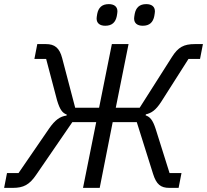

<svg xmlns="http://www.w3.org/2000/svg" viewBox="-31 -912 1005 932"><path d="M480 -787C513 -787 530 -804 536 -834C538 -846 539 -852 539 -857C539 -880 523 -892 497 -892C464 -892 447 -875 441 -845C439 -833 438 -827 438 -822C438 -799 454 -787 480 -787ZM662 -787C695 -787 712 -804 718 -834C720 -846 721 -852 721 -857C721 -880 705 -892 679 -892C646 -892 629 -875 623 -845C621 -833 620 -827 620 -822C620 -799 636 -787 662 -787ZM-11 0H31C83 0 112 -15 145 -64L320 -319H436L372 0H453L516 -319H633L712 -68C728 -17 749 0 791 0H836L850 -72H792L725 -285C710 -332 696 -345 676 -352L677 -357C704 -363 725 -377 751 -417L884 -626H940L954 -698H915C861 -698 834 -683 804 -636L647 -389H531L593 -698H512L450 -389H334L271 -629C258 -680 234 -698 192 -698H150L136 -626H193L246 -425C260 -378 273 -363 293 -356L292 -351C260 -347 236 -329 208 -289L59 -72H3Z"/></svg>

Font: LVC Sans
Style: Italic
Weight: 400
Italic angle: -11.31°
Designer: Mike Abbink, Paul van der Laan, Pieter van Rosmalen
Foundry: Bold Monday
Version: Version 3.0